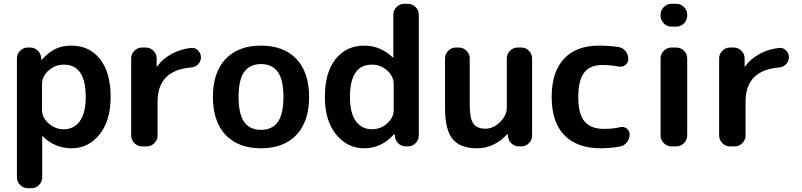

<svg xmlns="http://www.w3.org/2000/svg" viewBox="-20 -770 4219 1010"><path d="M201 -328V-192Q201 -152 235.5 -121Q270 -90 316 -90Q369 -90 400 -133Q431 -176 431 -260Q431 -430 316 -430Q270 -430 235.5 -399Q201 -368 201 -328ZM126 220Q103 220 86 203Q69 186 69 163V-463Q69 -486 86 -503Q103 -520 126 -520H138Q162 -520 179 -503.5Q196 -487 197 -463V-456Q197 -455 198 -455Q199 -455 200 -456Q236 -496 272 -513Q308 -530 356 -530Q450 -530 506 -459.5Q562 -389 562 -260Q562 -135 503.5 -62.5Q445 10 356 10Q269 10 205 -53Q204 -54 203 -54Q202 -54 202 -53V163Q202 186 185.5 203Q169 220 146 220Z M727 0Q704 0 687 -17Q670 -34 670 -57V-463Q670 -486 687 -503Q704 -520 727 -520H747Q770 -520 787 -503Q804 -486 804 -463V-421Q804 -420 805 -420Q807 -420 807 -421Q836 -461 883 -486.5Q930 -512 986 -518Q1007 -520 1022 -504.5Q1037 -489 1037 -468Q1037 -447 1022 -432Q1007 -417 986 -415Q809 -401 809 -235V-57Q809 -34 792 -17Q775 0 752 0Z M1441.5 -391.5Q1412 -433 1353 -433Q1294 -433 1264.5 -391.5Q1235 -350 1235 -260Q1235 -170 1264.5 -128.5Q1294 -87 1353 -87Q1412 -87 1441.5 -128.5Q1471 -170 1471 -260Q1471 -350 1441.5 -391.5ZM1539.5 -60.5Q1473 10 1353 10Q1233 10 1166.5 -60.5Q1100 -131 1100 -260Q1100 -389 1166.5 -459.5Q1233 -530 1353 -530Q1473 -530 1539.5 -459.5Q1606 -389 1606 -260Q1606 -131 1539.5 -60.5Z M1936 -430Q1821 -430 1821 -260Q1821 -175 1852 -132.5Q1883 -90 1936 -90Q1983 -90 2017 -121Q2051 -152 2051 -192V-328Q2051 -368 2017 -399Q1983 -430 1936 -430ZM1896 10Q1807 10 1748 -62.5Q1689 -135 1689 -260Q1689 -389 1745.5 -459.5Q1802 -530 1896 -530Q1981 -530 2046 -468Q2047 -467 2048 -467Q2049 -467 2049 -468V-693Q2049 -716 2066 -733Q2083 -750 2106 -750H2126Q2149 -750 2166 -733Q2183 -716 2183 -693V-57Q2183 -34 2166 -17Q2149 0 2126 0H2115Q2091 0 2074.5 -16.5Q2058 -33 2057 -57L2056 -64Q2056 -65 2055 -65Q2054 -65 2053 -64Q1987 10 1896 10Z M2489 10Q2401 10 2361 -38.5Q2321 -87 2321 -203V-463Q2321 -486 2338 -503Q2355 -520 2378 -520H2394Q2417 -520 2434 -503Q2451 -486 2451 -463V-217Q2451 -147 2470 -120Q2489 -93 2534 -93Q2575 -93 2610.5 -128Q2646 -163 2646 -203V-463Q2646 -486 2663 -503Q2680 -520 2703 -520H2723Q2746 -520 2762.5 -503Q2779 -486 2779 -463V-57Q2779 -34 2762.5 -17Q2746 0 2723 0H2710Q2686 0 2669.5 -16.5Q2653 -33 2652 -57L2651 -64Q2651 -65 2650 -65Q2649 -65 2648 -64Q2580 10 2489 10Z M3140 10Q3016 10 2949 -58.5Q2882 -127 2882 -260Q2882 -391 2946.5 -460.5Q3011 -530 3130 -530Q3183 -530 3232 -523Q3255 -520 3270 -502Q3285 -484 3285 -460Q3285 -440 3269.5 -428Q3254 -416 3234 -420Q3195 -428 3147 -428Q3084 -428 3053 -388Q3022 -348 3022 -260Q3022 -170 3055 -131Q3088 -92 3157 -92Q3206 -92 3242 -101Q3261 -106 3276.5 -94Q3292 -82 3292 -63Q3292 -39 3277.5 -21Q3263 -3 3240 1Q3189 10 3140 10Z M3512 0Q3489 0 3472 -17Q3455 -34 3455 -57V-463Q3455 -486 3472 -503Q3489 -520 3512 -520H3538Q3561 -520 3578 -503Q3595 -486 3595 -463V-57Q3595 -34 3578 -17Q3561 0 3538 0ZM3512 -630Q3489 -630 3472 -647Q3455 -664 3455 -687V-693Q3455 -716 3472 -733Q3489 -750 3512 -750H3538Q3561 -750 3578 -733Q3595 -716 3595 -693V-687Q3595 -664 3578 -647Q3561 -630 3538 -630Z M3820 0Q3797 0 3780 -17Q3763 -34 3763 -57V-463Q3763 -486 3780 -503Q3797 -520 3820 -520H3840Q3863 -520 3880 -503Q3897 -486 3897 -463V-421Q3897 -420 3898 -420Q3900 -420 3900 -421Q3929 -461 3976 -486.5Q4023 -512 4079 -518Q4100 -520 4115 -504.5Q4130 -489 4130 -468Q4130 -447 4115 -432Q4100 -417 4079 -415Q3902 -401 3902 -235V-57Q3902 -34 3885 -17Q3868 0 3845 0Z"/></svg>

Font: Rounded Mplus 1c Bold
Style: Bold
Weight: 700
Version: Version 1.059.20150529